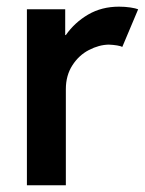

<svg xmlns="http://www.w3.org/2000/svg" viewBox="-20 -548 429 568"><path d="M59.6 -520.5H172.9V-444.3H174.8Q200.7 -481.4 240.7 -504.9Q280.8 -528.3 332 -528.3Q349.6 -528.3 365.7 -525.9Q381.8 -523.4 388.7 -520.5L341.8 -409.2Q337.9 -411.6 326.4 -413.6Q314.9 -415.5 301.8 -416Q272.9 -415.5 243.2 -400.1Q213.4 -384.8 194.1 -354.7Q174.8 -324.7 174.8 -284.2V0H59.6Z"/></svg>

Font: Reddit Sans Chocolate SemiBold
Style: Regular
Weight: 600
Designer: Stephen Hutchings
Foundry: Reddit
Version: Version 1.011